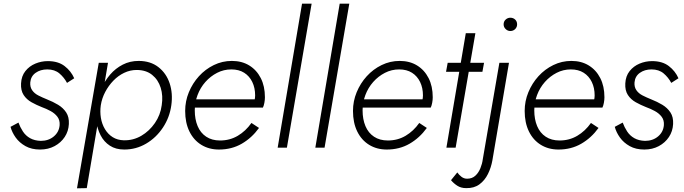

<svg xmlns="http://www.w3.org/2000/svg" viewBox="-20 -800 3704 1040"><path d="M80 -136 37 -113Q45 -83 65 -55Q85 -27 118 -8.5Q151 10 197 10Q241 10 275.5 -8.5Q310 -27 330.5 -58Q351 -89 353 -128Q355 -166 338.5 -191Q322 -216 294.5 -232.5Q267 -249 234 -262Q209 -272 187.5 -283Q166 -294 154 -311.5Q142 -329 144 -354Q147 -387 173 -405.5Q199 -424 236 -424Q276 -424 301.5 -402.5Q327 -381 343 -351L382 -376Q365 -415 330 -442Q295 -469 239 -469Q204 -469 171.5 -455.5Q139 -442 117.5 -415Q96 -388 94 -348Q92 -310 108 -285.5Q124 -261 151 -246Q178 -231 206 -220Q231 -211 254 -198.5Q277 -186 291 -167.5Q305 -149 303 -122Q300 -85 271.5 -61Q243 -37 201 -37Q167 -38 143 -51.5Q119 -65 104 -88Q89 -111 80 -136Z M450 219 565 -460H515L397 220ZM908 -230Q917 -294 899 -348.5Q881 -403 838 -436.5Q795 -470 731 -470Q684 -470 645 -450Q606 -430 577 -396.5Q548 -363 528.5 -320Q509 -277 502 -230Q496 -186 501.5 -144Q507 -102 525 -67Q543 -32 575 -11Q607 10 653 10Q717 10 771.5 -22Q826 -54 862.5 -109Q899 -164 908 -230ZM856 -230Q849 -177 819 -133.5Q789 -90 745.5 -64.5Q702 -39 651 -40Q616 -41 590.5 -57Q565 -73 548.5 -100.5Q532 -128 526.5 -161.5Q521 -195 526 -230Q532 -268 550 -302Q568 -336 594 -363Q620 -390 652.5 -405.5Q685 -421 720 -421Q771 -421 804 -394.5Q837 -368 850.5 -324.5Q864 -281 856 -230Z M1166 10Q1235 10 1289.5 -21.5Q1344 -53 1383 -107L1342 -134Q1311 -90 1268 -64.5Q1225 -39 1172 -39Q1128 -39 1097 -59.5Q1066 -80 1050.5 -117Q1035 -154 1035 -202Q1035 -245 1050 -285Q1065 -325 1092.5 -356Q1120 -387 1156 -405.5Q1192 -424 1233 -424Q1274 -424 1302.5 -406Q1331 -388 1346.5 -356Q1362 -324 1362 -283Q1362 -268 1358 -254.5Q1354 -241 1349 -231L1371 -262H1018V-217H1404Q1409 -227 1412 -243Q1415 -259 1415 -273Q1415 -333 1392.5 -377Q1370 -421 1330 -445.5Q1290 -470 1236 -470Q1184 -470 1138 -447.5Q1092 -425 1057.5 -387Q1023 -349 1003 -300.5Q983 -252 983 -199Q983 -135 1006 -88Q1029 -41 1070.5 -15.5Q1112 10 1166 10Z M1616 -780 1484 0H1534L1668 -780Z M1820 -780 1688 0H1738L1872 -780Z M2075 10Q2144 10 2198.5 -21.5Q2253 -53 2292 -107L2251 -134Q2220 -90 2177 -64.5Q2134 -39 2081 -39Q2037 -39 2006 -59.5Q1975 -80 1959.5 -117Q1944 -154 1944 -202Q1944 -245 1959 -285Q1974 -325 2001.5 -356Q2029 -387 2065 -405.5Q2101 -424 2142 -424Q2183 -424 2211.5 -406Q2240 -388 2255.5 -356Q2271 -324 2271 -283Q2271 -268 2267 -254.5Q2263 -241 2258 -231L2280 -262H1927V-217H2313Q2318 -227 2321 -243Q2324 -259 2324 -273Q2324 -333 2301.5 -377Q2279 -421 2239 -445.5Q2199 -470 2145 -470Q2093 -470 2047 -447.5Q2001 -425 1966.5 -387Q1932 -349 1912 -300.5Q1892 -252 1892 -199Q1892 -135 1915 -88Q1938 -41 1979.5 -15.5Q2021 10 2075 10Z M2405 -460 2396 -411H2593L2602 -460ZM2503 -620 2398 0H2448L2555 -620Z M2708 -668Q2708 -653 2719 -642.5Q2730 -632 2744 -632Q2760 -632 2770.5 -642.5Q2781 -653 2781 -668Q2781 -684 2770.5 -694Q2760 -704 2744 -704Q2730 -704 2719 -694Q2708 -684 2708 -668ZM2457 134 2423 176Q2437 193 2457 206Q2477 219 2505 219Q2548 220 2577 198.5Q2606 177 2623 142.5Q2640 108 2647 69L2737 -460H2685L2595 63Q2592 87 2582 111.5Q2572 136 2554.5 152Q2537 168 2510 168Q2493 168 2479.5 157.5Q2466 147 2457 134Z M3005 10Q3074 10 3128.5 -21.5Q3183 -53 3222 -107L3181 -134Q3150 -90 3107 -64.5Q3064 -39 3011 -39Q2967 -39 2936 -59.5Q2905 -80 2889.5 -117Q2874 -154 2874 -202Q2874 -245 2889 -285Q2904 -325 2931.5 -356Q2959 -387 2995 -405.5Q3031 -424 3072 -424Q3113 -424 3141.5 -406Q3170 -388 3185.5 -356Q3201 -324 3201 -283Q3201 -268 3197 -254.5Q3193 -241 3188 -231L3210 -262H2857V-217H3243Q3248 -227 3251 -243Q3254 -259 3254 -273Q3254 -333 3231.5 -377Q3209 -421 3169 -445.5Q3129 -470 3075 -470Q3023 -470 2977 -447.5Q2931 -425 2896.5 -387Q2862 -349 2842 -300.5Q2822 -252 2822 -199Q2822 -135 2845 -88Q2868 -41 2909.5 -15.5Q2951 10 3005 10Z M3353 -136 3310 -113Q3318 -83 3338 -55Q3358 -27 3391 -8.5Q3424 10 3470 10Q3514 10 3548.5 -8.5Q3583 -27 3603.5 -58Q3624 -89 3626 -128Q3628 -166 3611.5 -191Q3595 -216 3567.5 -232.5Q3540 -249 3507 -262Q3482 -272 3460.5 -283Q3439 -294 3427 -311.5Q3415 -329 3417 -354Q3420 -387 3446 -405.5Q3472 -424 3509 -424Q3549 -424 3574.5 -402.5Q3600 -381 3616 -351L3655 -376Q3638 -415 3603 -442Q3568 -469 3512 -469Q3477 -469 3444.5 -455.5Q3412 -442 3390.5 -415Q3369 -388 3367 -348Q3365 -310 3381 -285.5Q3397 -261 3424 -246Q3451 -231 3479 -220Q3504 -211 3527 -198.5Q3550 -186 3564 -167.5Q3578 -149 3576 -122Q3573 -85 3544.5 -61Q3516 -37 3474 -37Q3440 -38 3416 -51.5Q3392 -65 3377 -88Q3362 -111 3353 -136Z"/></svg>

Font: Jost Light
Style: Italic
Weight: 300
Italic angle: -5°
Version: Version 3.710